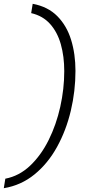

<svg xmlns="http://www.w3.org/2000/svg" viewBox="-59 -770 547 1010"><path d="M338 -397Q338 -291 313.5 -187.5Q289 -84 241 3Q193 90 122.5 147.5Q52 205 -39 220L-31 170Q42 156 99.5 101.5Q157 47 197 -33.5Q237 -114 258 -208Q279 -302 279 -396Q279 -473 261 -537Q243 -601 204.5 -644Q166 -687 105 -701L113 -750Q193 -735 242.5 -685Q292 -635 315 -560.5Q338 -486 338 -397Z"/></svg>

Font: Georama ExtraExtended Light
Style: Italic
Weight: 300
Width: 8
Italic angle: -9°
Designer: Jean-Baptiste Levee
Foundry: Production Type
Version: Version 1.000